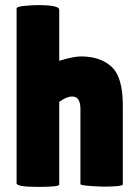

<svg xmlns="http://www.w3.org/2000/svg" viewBox="-20 -730 541 752"><path d="M212 -7Q212 2 128.5 2Q45 2 45 -12V-697Q45 -704 76 -707Q107 -710 128 -710Q212 -710 212 -692V-492Q268 -509 297 -509Q373 -509 417 -468.5Q461 -428 461 -318V-8Q461 1 383 1Q295 -2 295 -9V-303Q295 -352 263 -352Q241 -352 212 -331Z"/></svg>

Font: Lilita One
Style: Regular
Weight: 400
Designer: Juan Montoreano
Foundry: Juan Montoreano
Version: Version 1.002